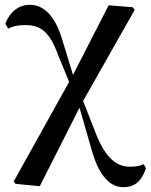

<svg xmlns="http://www.w3.org/2000/svg" viewBox="-20 -561 626 797"><path d="M492 216C542 216 569 188 586 137L576 120C563 128 541 131 520 131C464 131 418 96 377 -9L325 -142L539 -520L531 -531L431 -539L283 -250L236 -404C207 -496 161 -541 104 -541C58 -541 22 -513 2 -463L14 -442C31 -451 51 -457 84 -457C147 -457 185 -432 221 -333L267 -221L37 192L44 202L145 212L310 -114L359 56C390 170 437 216 492 216Z"/></svg>

Font: GenKiMin2 TW SB
Style: Regular
Weight: 600
Version: Version 2.100;PS 2.1;hotconv 16.6.51;makeotf.lib2.5.65220 DE